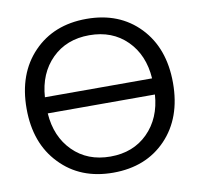

<svg xmlns="http://www.w3.org/2000/svg" viewBox="-83 -828 960 927"><g transform="rotate(-10 397.5 -365.0)"><path d="M136.7 -404.3H662.1Q654.3 -520.5 583 -591.3Q511.7 -662.1 399.4 -662.1Q287.1 -662.1 215.8 -591.3Q144.5 -520.5 136.7 -404.3ZM136.7 -325.2Q144.5 -210 215.8 -138.7Q287.1 -67.4 399.4 -67.4Q511.7 -67.4 583 -138.7Q654.3 -210 662.1 -325.2ZM139.6 -91.8Q40 -194.3 40 -365.2Q40 -536.1 139.2 -639.2Q238.3 -742.2 399.4 -742.2Q560.5 -742.2 659.2 -639.2Q757.8 -536.1 757.8 -365.2Q757.8 -194.3 659.2 -91.3Q560.5 11.7 399.4 11.7Q238.3 11.7 139.6 -91.8Z"/></g></svg>

Font: irohakakuC Regular
Style: Regular
Weight: 400
Designer: [Source Han Sans]
Ryoko NISHIZUKA Ë•øÂ°öÊ∂ºÂ≠ê (kana & ideographs); Paul D. Hunt (Latin, Greek & Cyrillic); Wenlong ZHAN
Version: Version 1.001.20160904